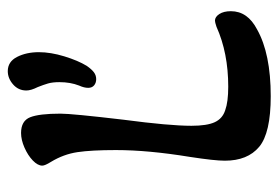

<svg xmlns="http://www.w3.org/2000/svg" viewBox="-134 -586 733 506"><g transform="rotate(-90 233.0 -333.5)"><path d="M254 -468Q254 -479 260 -492Q269 -515 269 -544Q269 -562 265.5 -574Q262 -586 256 -601Q247 -619 247 -631Q247 -652 263 -666Q279 -680 298 -680Q323 -680 335.5 -655.5Q348 -631 348 -598Q348 -567 337 -531Q326 -495 312 -472Q303 -459 295 -453Q287 -447 277 -447Q267 -447 260.5 -452.5Q254 -458 254 -468ZM62 -108Q62 -135 72 -200Q90 -310 90 -395Q90 -460 84.5 -496.5Q79 -533 59 -566Q49 -582 49 -589Q49 -601 62.5 -614Q76 -627 96.5 -636Q117 -645 135 -645Q167 -645 176.5 -621Q186 -597 186 -541Q186 -511 170 -375Q154 -254 154 -196Q154 -155 163.5 -134.5Q173 -114 195 -107Q217 -99 257 -99Q346 -99 415 -130Q427 -134 431 -134Q441 -134 448.5 -122.5Q456 -111 456 -92Q456 -48 408 -23Q344 13 232 13Q135 13 98.5 -17.5Q62 -48 62 -108Z"/></g></svg>

Font: AkayaTelivigala
Style: Regular
Weight: 400
Designer: Vaishnavi Murthy Yerkadithaya ( vaishnavimurthy@gmail.com ), Juan Luis Blanco Aristondo ( juan@blancoletters.com )
Version: Version 1.000